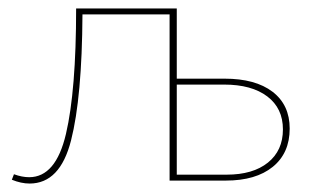

<svg xmlns="http://www.w3.org/2000/svg" viewBox="-20 -427 749 454"><path d="M665 -123Q665 -65 625 -32.5Q585 0 514 0H381V-393H175Q174 -197 148 -95Q122 7 50 7Q30 7 8 -2L13 -15Q32 -8 49 -8Q112 -8 136 -110.5Q160 -213 160 -407H398V-241H511Q584 -241 624.5 -210Q665 -179 665 -123ZM649 -121Q649 -171 612 -199Q575 -227 510 -227H398V-14H516Q578 -14 613.5 -42.5Q649 -71 649 -121Z"/></svg>

Font: Ysabeau Thin
Style: Regular
Weight: 200
Designer: Christian Thalmann (Catharsis Fonts)
Version: Version 0.003